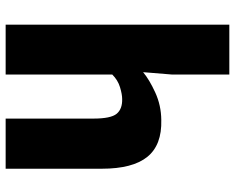

<svg xmlns="http://www.w3.org/2000/svg" viewBox="-98 -754 852 697"><g transform="rotate(90 328.5 -406.0)"><path d="M70 0V-812H251V-603L242.5 -499Q270 -522 316.5 -543.2Q363 -564.5 416 -565Q507 -567.5 550 -514.2Q593 -461 593 -349V0H411V-318Q411 -382 393.5 -403Q376 -424 340 -423Q323 -423 297.2 -415.2Q271.5 -407.5 251 -387V0Z"/></g></svg>

Font: Merriweather Sans Black
Style: Regular
Weight: 900
Designer: Eben Sorkin
Foundry: Eben Sorkin
Version: Version 1.008; ttfautohint (v1.7.19-72a1) -l 8 -r 50 -G 200 